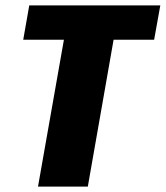

<svg xmlns="http://www.w3.org/2000/svg" viewBox="-20 -695 617 715"><path d="M121.5 0 218 -547H66.5L89 -675H577L554 -547H403L307 0Z"/></svg>

Font: Anybody ExtraBold
Style: Italic
Weight: 800
Italic angle: -10°
Designer: Tyler Finck
Foundry: Etcetera Type Company
Version: Version 1.010; ttfautohint (v1.8.3) -l 8 -r 50 -G 200 -x 14 